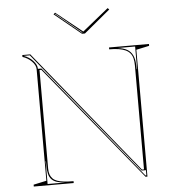

<svg xmlns="http://www.w3.org/2000/svg" viewBox="-60 -974 932 1030"><g transform="rotate(-5 406.0 -459.5)"><path d="M80 0V-10L150 -25V-626Q150 -647 129.5 -668Q109 -689 80 -698V-708H123L666 -40H677V-600Q677 -622 673 -638Q669 -654 659.5 -665.5Q650 -677 635 -684Q620 -691 598 -694.5Q576 -698 547 -698V-708H762V-698L692 -683V0H682L175 -620H165V-89Q165 -71 169.5 -58Q174 -45 183 -35.5Q192 -26 207 -20.5Q222 -15 244 -12.5Q266 -10 295 -10V0ZM155 -7H249Q223 -9 205.5 -14.5Q188 -20 177 -31.5Q166 -43 161.5 -61.5Q157 -80 157 -106V-129H155ZM682 -7H687V-35H664L120 -703H87Q116 -693 136.5 -671Q157 -649 157 -627H176ZM685 -579H687V-701H593Q625 -697 644 -686Q663 -675 673 -654.5Q683 -634 684 -602ZM558 -919 566 -911 425 -794H409L266 -911L275 -919L417 -805ZM274 -911 409 -800H413L412 -801L276 -913Z"/></g></svg>

Font: Kalnia Glaze Thin
Style: Regular
Weight: 100
Designer: Frida Medrano
Foundry: Frida Medrano
Version: Version 1.110